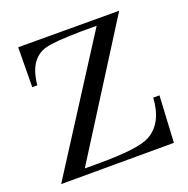

<svg xmlns="http://www.w3.org/2000/svg" viewBox="-124 -807 907 926"><g transform="rotate(-20 329.5 -344.5)"><path d="M595 -239H627L614 0L35 1L457 -658H377Q237 -656 192 -643Q102 -617 90 -486H64L66 -690L584 -689L168 -31H239Q444 -31 503 -64Q587 -110 595 -239Z"/></g></svg>

Font: GFS Didot
Style: Regular
Weight: 400
Designer: Takis Katsoulidis and George D. Matthiopoulos
Foundry: Takis Katsoulidis and George D. Matthiopoulos
Version: Version 1.0